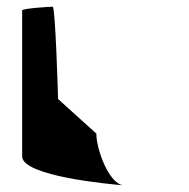

<svg xmlns="http://www.w3.org/2000/svg" viewBox="-20 -583 563 572"><path d="M46 -117C46 -58 309 -34 347 -31C304 -37 267 -138 267 -185L153 -288C153 -294 145 -563 137 -563C129 -563 46 -558 46 -552ZM347 -31H351Z"/></svg>

Font: Ampere
Style: SCExt
Weight: 400
Version: Version 1